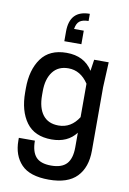

<svg xmlns="http://www.w3.org/2000/svg" viewBox="-106 -855 762 1131"><g transform="rotate(10 275.0 -290.0)"><path d="M217 -665Q217 -792 337 -792V-749Q302 -749 284 -735.5Q266 -722 261 -688H319V-607H217ZM389 -90Q339 -24 243 -24Q141 -24 91.5 -91.5Q42 -159 42 -271V-295Q42 -405 91.5 -473.5Q141 -542 243 -542Q349 -542 399 -462L409 -530H496L489 -380V0Q489 100 435 156Q381 212 268 212Q154 212 103 158.5Q52 105 52 16V0H148Q148 65 175.5 96.5Q203 128 267 128Q331 128 360 96Q389 64 389 -3ZM389 -183V-383Q342 -454 269 -454Q208 -454 175.5 -411Q143 -368 143 -295V-271Q143 -195 175 -153.5Q207 -112 269 -112Q344 -112 389 -183Z"/></g></svg>

Font: Coupeur_Texte
Style: Regular
Weight: 400
Designer: Léa Rolland
Version: Version 1.000;PS 001.000;hotconv 1.0.88;makeotf.lib2.5.64775